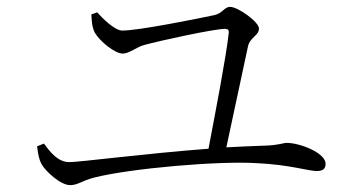

<svg xmlns="http://www.w3.org/2000/svg" viewBox="-20 -641 1040 559"><path d="M88 -215C91 -190 94 -176 101 -163C112 -143 156 -102 184 -102C207 -102 219 -115 254 -124C361 -151 617 -173 727 -166C820 -162 879 -143 902 -143C919 -143 928 -149 928 -164C928 -196 853 -225 815 -225C804 -225 791 -218 751 -217C716 -216 678 -214 639 -212L702 -506C708 -533 734 -537 734 -558C734 -577 673 -621 650 -621C633 -621 628 -602 604 -597C562 -588 385 -552 336 -552C314 -552 278 -588 263 -605L246 -599C247 -584 247 -564 256 -546C271 -520 315 -485 337 -485C357 -485 377 -504 400 -510C447 -523 604 -557 635 -557C644 -557 647 -553 646 -545C638 -473 607 -313 587 -208C403 -194 212 -169 182 -169C149 -169 127 -197 108 -223Z"/></svg>

Font: Kiri Minchoo Light
Style: Regular
Weight: 300
Designer: Ryoko NISHIZUKA 西塚涼子 (kana & ideographs); Frank Grießhammer (Latin, Greek & Cyrillic);
akenotsuki.com/eyeben/fonts/ (U+
Foundry: Adobe
akenotsuki.com/eyeben/fonts/
Version: Version 4.002;hotconv 1.0.119;makeotfexe 2.5.65604